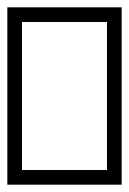

<svg xmlns="http://www.w3.org/2000/svg" viewBox="-40 -504 352 524"><path d="M292 -249Q292 -228.5 292 -204.2Q292 -180 292 -153.8Q292 -127.5 292 -100.8Q292 -74 292 -48.5Q292 -23 292 0Q292 0 276.2 0Q260.5 0 237.2 0Q214 0 190.8 0Q167.5 0 151.8 0Q136 0 136 0Q136 0 136 0Q136 0 136 0Q136 0 136 0Q136 0 136 0Q132.5 -7.5 132.5 -20Q132.5 -32.5 136 -40Q146.5 -40 159.5 -40Q172.5 -40 187.2 -40Q202 -40 218.5 -40Q235 -40 252 -40Q252 -40 252 -40Q252 -40 252 -40Q252 -40 252 -40Q252 -40 252 -40Q252 -40 252 -40Q252 -40 252 -40Q252 -40 252 -40Q252 -40 252 -40Q252 -40 252 -61Q252 -82 252 -113.2Q252 -144.5 252 -175.8Q252 -207 252 -228Q252 -249 252 -249ZM-20 -249H20Q20 -249 20 -228Q20 -207 20 -175.8Q20 -144.5 20 -113.2Q20 -82 20 -61Q20 -40 20 -40Q20 -40 20 -40Q20 -40 20 -40Q20 -40 20 -40Q20 -40 20 -40Q20 -40 20 -40Q20 -40 20 -40Q20 -40 20 -40Q20 -40 20 -40Q37.5 -40 53.8 -40Q70 -40 84.8 -40Q99.5 -40 112.5 -40Q125.5 -40 136 -40Q140 -32.5 140 -20Q140 -7.5 136 0Q136 0 136 0Q136 0 136 0Q136 0 136 0Q136 0 136 0Q136 0 120.2 0Q104.5 0 81.2 0Q58 0 34.8 0Q11.5 0 -4.2 0Q-20 0 -20 0Q-20 -23 -20 -48.5Q-20 -74 -20 -100.8Q-20 -127.5 -20 -153.8Q-20 -180 -20 -204.2Q-20 -228.5 -20 -249ZM-20 -358H20Q20 -330.5 20 -314Q20 -297.5 20 -282.2Q20 -267 20 -243Q20 -243 20 -243Q20 -243 20 -243Q20 -243 20 -243Q20 -243 20 -243Q20 -218 20 -205Q20 -192 20 -183.2Q20 -174.5 20 -162.8Q20 -151 20 -128H-20ZM292 -358V-128H252Q252 -151 252 -162.8Q252 -174.5 252 -183.2Q252 -192 252 -205Q252 -218 252 -243Q252 -243 252 -243Q252 -243 252 -243Q252 -243 252 -243Q252 -243 252 -243Q252 -267 252 -282.2Q252 -297.5 252 -314Q252 -330.5 252 -358ZM292 -235H252Q252 -235 252 -256Q252 -277 252 -308.2Q252 -339.5 252 -370.8Q252 -402 252 -423Q252 -444 252 -444Q252 -444 252 -444Q252 -444 252 -444Q252 -444 252 -444Q252 -444 252 -444Q252 -444 252 -444Q252 -444 252 -444Q252 -444 252 -444Q252 -444 252 -444Q235 -444 218.5 -444Q202 -444 187.2 -444Q172.5 -444 159.5 -444Q146.5 -444 136 -444Q132.5 -451.5 132.5 -464Q132.5 -476.5 136 -484Q136 -484 136 -484Q136 -484 136 -484Q136 -484 136 -484Q136 -484 136 -484Q136 -484 151.8 -484Q167.5 -484 190.8 -484Q214 -484 237.2 -484Q260.5 -484 276.2 -484Q292 -484 292 -484Q292 -461 292 -435.5Q292 -410 292 -383.2Q292 -356.5 292 -330.2Q292 -304 292 -279.8Q292 -255.5 292 -235ZM-20 -235Q-20 -255.5 -20 -279.8Q-20 -304 -20 -330.2Q-20 -356.5 -20 -383.2Q-20 -410 -20 -435.5Q-20 -461 -20 -484Q-20 -484 -4.2 -484Q11.5 -484 34.8 -484Q58 -484 81.2 -484Q104.5 -484 120.2 -484Q136 -484 136 -484Q136 -484 136 -484Q136 -484 136 -484Q136 -484 136 -484Q136 -484 136 -484Q140 -476.5 140 -464Q140 -451.5 136 -444Q125.5 -444 112.5 -444Q99.5 -444 84.8 -444Q70 -444 53.8 -444Q37.5 -444 20 -444Q20 -444 20 -444Q20 -444 20 -444Q20 -444 20 -444Q20 -444 20 -444Q20 -444 20 -444Q20 -444 20 -444Q20 -444 20 -444Q20 -444 20 -444Q20 -444 20 -423Q20 -402 20 -370.8Q20 -339.5 20 -308.2Q20 -277 20 -256Q20 -235 20 -235Z"/></svg>

Font: Honk
Style: Regular
Weight: 400
Designer: Noopur Datye & Yesha Goshar
Foundry: Ek Type
Version: Version 1.000